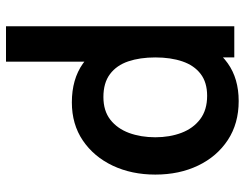

<svg xmlns="http://www.w3.org/2000/svg" viewBox="-110 -486 835 656"><g transform="rotate(90 308.0 -157.5)"><path d="M329.3 15Q250.3 15 197 -22.6Q143.7 -60.2 116.6 -124.7Q89.5 -189.2 89.5 -270.2Q89.5 -351.3 116.4 -415.8Q143.3 -480.2 195.7 -517.6Q248.1 -555 324.8 -555Q401.5 -555 457.9 -517.9Q514.2 -480.8 545.1 -416.5Q576 -352.2 576 -270.2Q576 -189.2 545.5 -124.6Q514.9 -60.1 459.5 -22.5Q404.2 15 329.3 15ZM190.3 240H69.2V-540H175.7V-160.8H190.3ZM311 -92.8Q358.1 -92.8 388.5 -116.5Q418.8 -140.2 433.7 -180.4Q448.5 -220.7 448.5 -270.2Q448.5 -319.2 433.4 -359.3Q418.2 -399.5 386.9 -423.3Q355.5 -447.2 306.8 -447.2Q260.9 -447.2 231.9 -424.9Q202.9 -402.7 189.3 -362.7Q175.7 -322.8 175.7 -270.2Q175.7 -217.8 189.2 -177.7Q202.8 -137.7 232.7 -115.3Q262.5 -92.8 311 -92.8Z"/></g></svg>

Font: Manrope Variable Light
Style: Regular
Weight: 200
Designer: Mikhail Sharanda
Foundry: Mikhail Sharanda
Version: Version 4.505